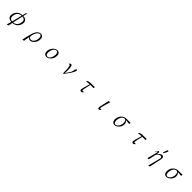

<svg xmlns="http://www.w3.org/2000/svg" viewBox="1075 -4218 7850 7850"><g transform="rotate(45 5000.0 -293.5)"><path d="M203.1 -161.1Q203.1 -305.7 298.3 -403.3Q393.6 -501 539.1 -502.9L582 -675.8H624L585 -502.9Q691.4 -502 744.1 -453.1Q796.9 -404.3 796.9 -328.1Q796.9 -183.6 704.1 -87.9Q611.3 7.8 468.8 13.7L431.6 200.2L362.3 216.8L352.5 210L409.2 13.7Q309.6 9.8 256.3 -38.1Q203.1 -85.9 203.1 -161.1ZM274.4 -179.7Q274.4 -101.6 312.5 -65.9Q350.6 -30.3 418.9 -25.4L529.3 -463.9Q453.1 -462.9 395.5 -425.3Q337.9 -387.7 306.2 -322.3Q274.4 -256.8 274.4 -179.7ZM477.5 -25.4Q548.8 -27.3 605 -64.9Q661.1 -102.5 693.4 -168.9Q725.6 -235.4 725.6 -321.3Q726.6 -458 576.2 -463.9Z M1241.2 198.2Q1256.8 136.7 1272.5 60.5Q1288.1 -15.6 1306.6 -94.7Q1350.6 -277.3 1412.1 -377Q1489.3 -502.9 1615.2 -502Q1676.8 -502 1716.8 -457.5Q1756.8 -413.1 1756.8 -335Q1756.8 -256.8 1731.9 -193.4Q1707 -129.9 1666.5 -83.5Q1626 -37.1 1579.1 -11.7Q1532.2 13.7 1488.3 13.7Q1401.4 13.7 1369.1 -76.2L1320.3 189.5L1249 207ZM1385.7 -118.2Q1385.7 -90.8 1402.3 -72.3Q1434.6 -36.1 1484.4 -36.1Q1574.2 -36.1 1629.4 -125Q1684.6 -213.9 1684.6 -331.1Q1684.6 -402.3 1656.2 -432.6Q1627.9 -462.9 1588.9 -462.9Q1548.8 -462.9 1511.7 -430.7Q1474.6 -398.4 1446.3 -345.7Q1385.7 -235.4 1385.7 -118.2Z M2284.2 -150.4Q2284.2 -231.4 2310.5 -295.4Q2336.9 -359.4 2379.4 -405.8Q2421.9 -452.1 2471.2 -477.1Q2520.5 -502 2565.4 -502Q2631.8 -502 2672.9 -459Q2713.9 -416 2713.9 -335.9Q2713.9 -255.9 2687.5 -191.9Q2661.1 -127.9 2618.7 -82Q2576.2 -36.1 2526.9 -11.2Q2477.5 13.7 2433.6 13.7Q2368.2 13.7 2326.2 -27.8Q2284.2 -69.3 2284.2 -150.4ZM2357.4 -164.1Q2357.4 -95.7 2384.3 -61Q2411.1 -26.4 2453.1 -26.4Q2535.2 -26.4 2587.9 -121.1Q2640.6 -215.8 2640.6 -327.1Q2640.6 -392.6 2615.7 -427.7Q2590.8 -462.9 2547.9 -462.9Q2467.8 -462.9 2412.6 -370.1Q2357.4 -277.3 2357.4 -164.1Z M3291 -459Q3327.1 -497.1 3360.4 -497.1Q3392.6 -497.1 3407.7 -471.2Q3422.9 -445.3 3432.6 -393.1Q3442.4 -340.8 3442.4 -239.3Q3442.4 -137.7 3438.5 -56.6Q3538.1 -198.2 3592.8 -293.9Q3605.5 -318.4 3614.3 -369.1Q3622.1 -419.9 3628.9 -445.3Q3644.5 -502 3683.6 -502Q3708 -502 3708 -471.7Q3708 -393.6 3581.1 -208Q3504.9 -97.7 3426.8 1L3388.7 2L3389.6 -63.5Q3390.6 -438.5 3322.3 -438.5Q3308.6 -438.5 3293.9 -433.6Z M4293 -431.6 4295.9 -460.9Q4340.8 -492.2 4386.7 -502.9Q4432.6 -513.7 4502.9 -513.7H4710.9L4700.2 -449.2L4518.6 -453.1Q4444.3 -138.7 4444.3 -94.7Q4444.3 -50.8 4482.4 -50.8Q4503.9 -50.8 4533.2 -63.5L4534.2 -41Q4491.2 13.7 4443.4 13.7Q4377 13.7 4377 -54.7Q4377 -111.3 4449.2 -345.7Q4466.8 -404.3 4480.5 -451.2Z M5413.1 -53.7Q5413.1 -83 5422.9 -125L5509.8 -509.8L5582 -526.4L5588.9 -516.6Q5564.5 -432.6 5546.9 -373Q5529.3 -313.5 5501.5 -214.8Q5473.6 -116.2 5474.1 -82Q5474.6 -47.9 5506.8 -47.9Q5520.5 -47.9 5549.8 -59.6L5552.7 -38.1Q5539.1 -18.6 5516.6 -2.4Q5494.1 13.7 5468.8 13.7Q5413.1 13.7 5413.1 -53.7Z M6219.7 -159.2Q6219.7 -239.3 6246.1 -305.7Q6272.5 -372.1 6316.9 -418.9Q6361.3 -465.8 6417 -490.7Q6472.7 -515.6 6530.3 -515.6L6781.2 -516.6L6766.6 -443.4L6558.6 -463.9Q6599.6 -439.5 6621.6 -394.5Q6643.6 -349.6 6643.6 -290Q6643.6 -230.5 6618.7 -173.8Q6593.8 -117.2 6553.2 -75.2Q6512.7 -33.2 6465.3 -9.8Q6418 13.7 6373 13.7Q6300.8 13.7 6260.3 -32.2Q6219.7 -78.1 6219.7 -159.2ZM6292 -167Q6292 -99.6 6318.8 -63Q6345.7 -26.4 6382.8 -26.4Q6456.1 -26.4 6518.1 -109.9Q6580.1 -193.4 6580.1 -313.5Q6580.1 -395.5 6539.1 -442.4Q6517.6 -467.8 6478.5 -467.3Q6439.5 -466.8 6403.8 -440.4Q6368.2 -414.1 6343.8 -370.1Q6292 -278.3 6292 -167Z M7293 -431.6 7295.9 -460.9Q7340.8 -492.2 7386.7 -502.9Q7432.6 -513.7 7502.9 -513.7H7710.9L7700.2 -449.2L7518.6 -453.1Q7444.3 -138.7 7444.3 -94.7Q7444.3 -50.8 7482.4 -50.8Q7503.9 -50.8 7533.2 -63.5L7534.2 -41Q7491.2 13.7 7443.4 13.7Q7377 13.7 7377 -54.7Q7377 -111.3 7449.2 -345.7Q7466.8 -404.3 7480.5 -451.2Z M8284.2 9.8 8333 -167 8383.8 -374Q8386.7 -387.7 8392.6 -405.3Q8397.5 -421.9 8397.5 -445.3Q8397.5 -468.8 8383.8 -468.8Q8370.1 -468.8 8356.4 -450.7Q8342.8 -432.6 8332 -411.1Q8321.3 -389.6 8314.5 -380.9L8305.7 -392.6Q8340.8 -459 8368.2 -486.3Q8395.5 -513.7 8420.9 -513.7Q8451.2 -513.7 8451.2 -458Q8451.2 -423.8 8441.4 -375Q8491.2 -452.1 8568.4 -487.3Q8600.6 -502 8626 -502Q8715.8 -502 8715.8 -401.4Q8715.8 -367.2 8706.1 -321.3L8593.8 190.4L8525.4 207L8520.5 198.2Q8556.6 73.2 8589.8 -55.7Q8622.1 -183.6 8642.6 -263.7Q8663.1 -342.8 8663.1 -364.3Q8663.1 -436.5 8589.8 -435.5Q8560.5 -435.5 8524.9 -416.5Q8489.3 -397.5 8460 -365.7Q8430.7 -334 8422.9 -296.9L8356.4 7.8L8289.1 18.6ZM8569.3 -592.8Q8582 -633.8 8597.7 -689.5Q8613.3 -745.1 8628.4 -774.4Q8643.6 -803.7 8664.1 -803.7Q8693.4 -803.7 8693.4 -772.5Q8693.4 -741.2 8598.6 -580.1Z M9219.7 -159.2Q9219.7 -239.3 9246.1 -305.7Q9272.5 -372.1 9316.9 -418.9Q9361.3 -465.8 9417 -490.7Q9472.7 -515.6 9530.3 -515.6L9781.2 -516.6L9766.6 -443.4L9558.6 -463.9Q9599.6 -439.5 9621.6 -394.5Q9643.6 -349.6 9643.6 -290Q9643.6 -230.5 9618.7 -173.8Q9593.8 -117.2 9553.2 -75.2Q9512.7 -33.2 9465.3 -9.8Q9418 13.7 9373 13.7Q9300.8 13.7 9260.3 -32.2Q9219.7 -78.1 9219.7 -159.2ZM9292 -167Q9292 -99.6 9318.8 -63Q9345.7 -26.4 9382.8 -26.4Q9456.1 -26.4 9518.1 -109.9Q9580.1 -193.4 9580.1 -313.5Q9580.1 -395.5 9539.1 -442.4Q9517.6 -467.8 9478.5 -467.3Q9439.5 -466.8 9403.8 -440.4Q9368.2 -414.1 9343.8 -370.1Q9292 -278.3 9292 -167Z"/></g></svg>

Font: GenEi Koburi Mincho v6
Style: Regular
Weight: 400
Designer: o_tamon (Modified)
Foundry: o_tamon / Adobe Systems Incorporated
Version: Version 6.1